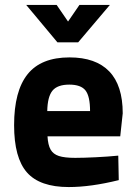

<svg xmlns="http://www.w3.org/2000/svg" viewBox="-20 -744 550 776"><path d="M466 -193H172Q174 -158 184.5 -139.5Q195 -121 218 -113.5Q241 -106 284 -106Q318 -106 368 -108.5Q418 -111 458 -115L460 -16Q347 12 258 12Q141 12 89 -47Q37 -106 37 -238Q37 -376 91.5 -444Q146 -512 261 -512Q367 -512 421.5 -455.5Q476 -399 476 -286ZM344 -295Q344 -355 325.5 -378.5Q307 -402 260 -402Q212 -402 192 -377.5Q172 -353 171 -295ZM424 -724 296 -573H212L86 -724H209L255 -657L301 -724Z"/></svg>

Font: Cairo
Style: Bold
Weight: 700
Designer: Mohamed Gaber
Foundry: Kief Type Foundry
Version: Version 2.100